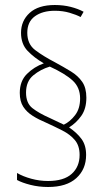

<svg xmlns="http://www.w3.org/2000/svg" viewBox="-20 -873 426 767"><path d="M59 -502Q59 -549 87.5 -577.5Q116 -606 155 -620Q117 -642 90.5 -669.5Q64 -697 64 -742Q64 -790 98.5 -821.5Q133 -853 199 -853Q233 -853 262.5 -845.5Q292 -838 314 -826L302 -805Q285 -814 258 -822Q231 -830 199 -830Q150 -830 119.5 -808Q89 -786 89 -742Q89 -697 120.5 -673Q152 -649 200 -624Q235 -605 263.5 -587.5Q292 -570 308.5 -546Q325 -522 325 -483Q325 -439 305 -410.5Q285 -382 256 -364Q287 -343 305.5 -318Q324 -293 324 -254Q324 -197 285 -161.5Q246 -126 172 -126Q135 -126 101.5 -134.5Q68 -143 48 -154V-182Q72 -168 105 -159Q138 -150 172 -150Q235 -150 266.5 -178.5Q298 -207 298 -254Q298 -291 279 -313.5Q260 -336 229.5 -351.5Q199 -367 164 -383Q135 -395 111 -410Q87 -425 73 -446.5Q59 -468 59 -502ZM84 -503Q84 -461 109.5 -441Q135 -421 178 -402L235 -375Q260 -387 280 -413Q300 -439 300 -480Q300 -524 270 -551.5Q240 -579 179 -607Q142 -596 113 -572Q84 -548 84 -503Z"/></svg>

Font: Noto Sans Telugu UI Condensed Thin
Style: Regular
Weight: 100
Width: 3
Designer: Jelle Bosma - Monotype Design Team
Foundry: Monotype Imaging Inc.
Version: Version 2.005; ttfautohint (v1.8.4.7-5d5b)